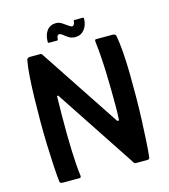

<svg xmlns="http://www.w3.org/2000/svg" viewBox="-118 -901 877 994"><g transform="rotate(-15 320.5 -403.5)"><path d="M448 -239Q450 -235 455 -235Q460 -235 460 -241Q462 -273 462 -312.5Q462 -352 461.5 -396Q461 -440 459.5 -486Q458 -532 455 -576.5Q452 -621 447 -661Q446 -673 453 -673H544Q550 -673 554.5 -670Q559 -667 560 -662Q567 -625 571 -572.5Q575 -520 576 -458Q577 -396 576.5 -331.5Q576 -267 573.5 -206Q571 -145 568 -94.5Q565 -44 561 -11Q560 -3 555 -1.5Q550 0 544 0H485Q478 0 471 -14L191 -438Q190 -442 186 -442Q182 -442 182 -437Q181 -386 180.5 -336.5Q180 -287 180.5 -240.5Q181 -194 182.5 -152Q184 -110 186.5 -74.5Q189 -39 193 -11Q193 0 186 0H96Q91 0 85.5 -1.5Q80 -3 79 -11Q75 -45 72 -96Q69 -147 67 -208Q65 -269 65 -333.5Q65 -398 66.5 -459.5Q68 -521 71.5 -573.5Q75 -626 82 -662Q83 -667 88 -670Q93 -673 98 -673H155Q162 -673 166 -665ZM214 -718Q208 -718 208 -724Q208 -762 225.5 -784.5Q243 -807 274 -807Q290 -807 305 -797.5Q320 -788 332.5 -778.5Q345 -769 352 -769Q357 -769 361.5 -775Q366 -781 366 -791Q366 -798 371 -798H415Q421 -798 421 -792Q421 -758 402.5 -734.5Q384 -711 354 -711Q334 -711 319.5 -720Q305 -729 294.5 -738Q284 -747 276 -747Q269 -747 265.5 -741Q262 -735 262 -724Q262 -718 257 -718Z"/></g></svg>

Font: Glory SemiBold
Style: Regular
Weight: 600
Designer: Robert Leuschke
Foundry: Robert Leuschke
Version: Version 1.011